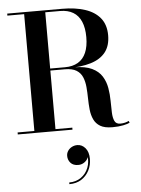

<svg xmlns="http://www.w3.org/2000/svg" viewBox="-68 -802 869 1187"><g transform="rotate(-5 367.0 -208.0)"><path d="M202.5 -381V-388.5H349.5Q397.5 -388.5 430.5 -408Q463.5 -427.5 480.2 -466.2Q497 -505 497 -562.5Q497 -620 480.2 -659Q463.5 -698 430.5 -717.8Q397.5 -737.5 349.5 -737.5H22.5V-750H364.5Q444.5 -750 505 -730.2Q565.5 -710.5 599 -669Q632.5 -627.5 632.5 -562.5Q632.5 -497.5 601 -457.5Q569.5 -417.5 509.5 -399.2Q449.5 -381 364.5 -381ZM22.5 0V-12.5H362V0ZM126.5 -6.5V-742.5H257.5V-6.5ZM609.5 6.5Q561.5 6.5 534.5 -9.5Q507.5 -25.5 494.8 -53Q482 -80.5 478.5 -114.5Q475 -148.5 474.5 -184.8Q474 -221 471 -255Q468 -289 456.5 -316.5Q445 -344 419.2 -360Q393.5 -376 347.5 -376H202.5V-383H403.5Q474.5 -383 516 -363Q557.5 -343 578 -309.8Q598.5 -276.5 605.2 -237Q612 -197.5 612.2 -157.8Q612.5 -118 613.8 -84.8Q615 -51.5 624.5 -31.5Q634 -11.5 660 -11.5Q676 -11.5 689.5 -15Q703 -18.5 713 -23.5L717.5 -12Q705.5 -5.5 677 0.5Q648.5 6.5 609.5 6.5ZM313.5 334V323.5Q355.5 323.5 386.8 301.8Q418 280 432.5 243.2Q447 206.5 439.5 162H443Q444 176 435.5 189.5Q427 203 412 211.8Q397 220.5 379 220.5Q347.5 220.5 331.2 202.2Q315 184 315 159Q315 142 324.2 128Q333.5 114 349 105.8Q364.5 97.5 383 97.5Q412 97.5 432.8 121.8Q453.5 146 453.5 189Q453.5 227.5 436.8 260.5Q420 293.5 388.8 313.8Q357.5 334 313.5 334Z"/></g></svg>

Font: Bodoni Moda 18pt SemiBold
Style: Regular
Weight: 600
Designer: Owen Earl
Foundry: indestructible type
Version: Version 2.005